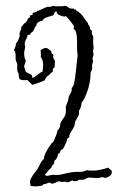

<svg xmlns="http://www.w3.org/2000/svg" viewBox="-20 -702 441 680"><path d="M252.9 -60.5H240.2Q238.3 -60.5 236.3 -63.5Q229.5 -58.6 217.8 -55.7Q214.8 -58.6 210 -58.6L198.2 -57.6Q193.4 -57.6 190.4 -60.5L168 -51.8H166Q163.1 -50.8 154.3 -55.7Q149.4 -53.7 144.5 -51.8Q139.6 -49.8 134.8 -49.8H133.8L131.8 -45.9Q122.1 -42 99.6 -42L87.9 -43.9V-46.9L85.9 -58.6Q85.9 -63.5 90.8 -72.3L98.6 -85Q103.5 -91.8 110.4 -99.6Q117.2 -110.4 122.1 -121.1Q127 -131.8 135.7 -139.6Q135.7 -158.2 164.1 -196.3L168 -198.2Q181.6 -225.6 183.6 -240.2Q187.5 -242.2 188.5 -246.1Q189.5 -250 192.4 -252V-253.9Q192.4 -267.6 201.2 -278.3Q210 -289.1 211.9 -297.4Q213.9 -305.7 213.4 -310.5Q212.9 -315.4 212.9 -321.3Q212.9 -327.1 217.3 -335.9Q221.7 -344.7 222.2 -351.6Q222.7 -358.4 225.1 -362.8Q227.5 -367.2 231 -373.5Q234.4 -379.9 233.9 -383.8Q233.4 -387.7 234.4 -391.6Q237.3 -392.6 238.3 -396.5Q243.2 -399.4 249 -451.2Q254.9 -502.9 254.9 -506.8L252.9 -524.4V-553.7Q252.9 -586.9 245.1 -596.7L241.2 -598.6Q240.2 -600.6 241.2 -603Q242.2 -605.5 242.2 -607.9Q242.2 -610.4 238.3 -615.2Q234.4 -620.1 228.5 -627.9Q222.7 -635.7 213.9 -644.5L207 -643.6Q202.1 -643.6 196.8 -646Q191.4 -648.4 186.5 -649.4Q185.5 -653.3 182.6 -653.8Q179.7 -654.3 181.6 -661.1H179.7Q173.8 -661.1 172.9 -655.8Q171.9 -650.4 168 -647.5Q158.2 -644.5 146.5 -641.1Q134.8 -637.7 129.9 -627.9Q122.1 -627.9 115.2 -623Q108.4 -618.2 108.4 -610.4V-609.4L104.5 -607.4Q102.5 -602.5 101.1 -598.6Q99.6 -594.7 97.2 -591.3Q94.7 -587.9 90.8 -586.4Q86.9 -585 87.9 -580.1Q85 -578.1 78.1 -578.1Q77.1 -570.3 72.3 -562Q67.4 -553.7 67.4 -544.9L69.3 -537.1L65.4 -514.6Q65.4 -499 71.3 -486.3L65.4 -466.8L71.3 -447.3Q80.1 -442.4 87.4 -439.5Q94.7 -436.5 94.7 -425.8Q101.6 -427.7 113.3 -437.5Q125 -447.3 129.9 -447.3Q132.8 -457 132.8 -472.7Q132.8 -488.3 124 -501Q125 -502.9 125 -506.8L124 -521.5V-524.4Q134.8 -532.2 142.1 -532.2Q149.4 -532.2 162.1 -519.5V-515.6Q162.1 -513.7 164.1 -511.7Q169.9 -509.8 168.9 -505.9Q168 -502 168 -499Q168 -496.1 170.4 -493.7Q172.9 -491.2 173.8 -487.3Q174.8 -483.4 174.3 -479Q173.8 -474.6 173.8 -469.7V-463.9Q173.8 -462.9 172.4 -462.9Q170.9 -462.9 168.5 -459.5Q166 -456.1 167 -452.6Q168 -449.2 166 -447.3Q160.2 -444.3 156.2 -439Q152.3 -433.6 146.5 -431.6Q140.6 -423.8 137.7 -417Q127 -412.1 116.2 -408.7Q105.5 -405.3 94.7 -401.4Q89.8 -405.3 85.9 -410.2L76.2 -418.9Q73.2 -418 65.4 -418Q57.6 -418 50.8 -420.9Q46.9 -423.8 46.9 -432.6Q46.9 -441.4 42 -449.2Q40 -457 41 -464.4Q42 -471.7 40.5 -477.1Q39.1 -482.4 37.1 -484.4Q35.2 -489.3 35.2 -498V-506.8Q35.2 -520.5 29.3 -524.4Q38.1 -542 36.1 -548.8Q42 -552.7 45.9 -563Q49.8 -573.2 49.8 -576.2Q49.8 -579.1 49.3 -582.5Q48.8 -585.9 54.7 -598.6L56.6 -609.4L60.5 -611.3Q62.5 -616.2 66.4 -619.1Q70.3 -622.1 73.2 -625Q76.2 -627.9 77.1 -631.3Q78.1 -634.8 79.6 -636.7Q81.1 -638.7 82.5 -638.7Q84 -638.7 85.4 -640.6Q86.9 -642.6 86.4 -644.5Q85.9 -646.5 87.4 -647.9Q88.9 -649.4 90.8 -648.4Q92.8 -647.5 94.7 -649.4Q96.7 -651.4 95.7 -652.3Q93.8 -656.2 100.6 -657.7Q107.4 -659.2 110.4 -661.1L112.3 -664.1H116.2L146.5 -677.7H157.2L169.9 -681.6Q171.9 -681.6 171.9 -680.7Q171.9 -679.7 173.8 -679.7H201.2L210 -681.6Q214.8 -681.6 222.2 -675.8Q229.5 -669.9 241.2 -671.9Q241.2 -668 244.1 -668.5Q247.1 -668.9 249 -668Q250 -667 249.5 -666.5Q249 -666 251 -664.1Q263.7 -658.2 273.4 -644.5L282.2 -631.8L289.1 -624Q292 -619.1 292 -617.2Q292 -615.2 295.4 -611.3Q298.8 -607.4 298.8 -603.5Q298.8 -599.6 300.8 -596.7L304.7 -594.7Q305.7 -591.8 305.2 -587.9Q304.7 -584 306.2 -580.1Q307.6 -576.2 309.1 -574.7Q310.5 -573.2 310.5 -568.4L309.6 -552.7L311.5 -533.2L309.6 -519.5L311.5 -508.8L307.6 -495.1L309.6 -485.4L305.7 -469.7L306.6 -461.9Q306.6 -456.1 300.8 -444.3Q300.8 -403.3 282.2 -360.4Q276.4 -346.7 269.5 -339.8Q266.6 -317.4 259.8 -310.5V-297.9Q259.8 -294.9 254.4 -286.1Q249 -277.3 247.1 -272.9Q245.1 -268.6 245.1 -264.6Q245.1 -260.7 242.7 -254.4Q240.2 -248 232.4 -236.8Q224.6 -225.6 225.6 -216.8Q220.7 -211.9 217.8 -210.9V-210Q217.8 -203.1 210.9 -189.5Q204.1 -175.8 202.6 -174.3Q201.2 -172.9 200.2 -172.9Q199.2 -172.9 196.3 -170.9Q193.4 -167 192.4 -162.6Q191.4 -158.2 185.5 -157.2Q183.6 -139.6 171.9 -131.8V-129.9Q172.9 -122.1 168 -118.7Q163.1 -115.2 162.1 -108.4Q154.3 -102.5 149.4 -95.7Q144.5 -88.9 138.7 -83Q142.6 -79.1 147.5 -79.1L166 -83L177.7 -82Q191.4 -82 205.6 -85.9Q219.7 -89.8 232.9 -91.8Q246.1 -93.8 261.2 -93.3Q276.4 -92.8 287.1 -99.6Q291 -97.7 311 -97.7Q331.1 -97.7 363.3 -108.4Q368.2 -102.5 372.1 -100.6Q376 -98.6 376 -91.3Q376 -84 367.7 -78.1Q359.4 -72.3 353 -72.3Q346.7 -72.3 342.8 -75.2Q333 -71.3 321.3 -71.3L297.9 -73.2Q290 -73.2 283.7 -68.8Q277.3 -64.5 267.6 -65.4Q257.8 -66.4 252.9 -60.5Z"/></svg>

Font: Mountains of Christmas
Style: Regular
Weight: 400
Designer: Crystal Kluge
Foundry: Font Diner, Inc DBA Tart Workshop
Version: Version 1.003